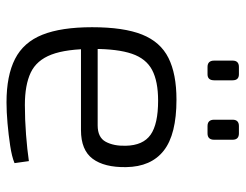

<svg xmlns="http://www.w3.org/2000/svg" viewBox="-100 -624 736 575"><g transform="rotate(90 267.5 -336.0)"><path d="M278 -497Q382 -497 430.5 -459Q479 -421 480 -346Q481 -281 455 -246Q429 -211 369 -211H86V-261H355Q391 -261 404 -285Q417 -309 416 -345Q415 -397 383 -419.5Q351 -442 281 -442Q223 -442 189 -424Q155 -406 140.5 -363.5Q126 -321 126 -248Q126 -167 143 -122.5Q160 -78 197 -60.5Q234 -43 294 -43Q338 -43 383 -46.5Q428 -50 462 -55L468 -12Q449 -4 416 1Q383 6 348.5 9Q314 12 286 12Q206 12 156 -13.5Q106 -39 83.5 -95.5Q61 -152 61 -244Q61 -339 83 -394Q105 -449 153 -473Q201 -497 278 -497ZM379 -684Q398 -684 398 -665V-610Q398 -590 379 -590H357Q338 -590 338 -610V-665Q338 -684 357 -684ZM202 -684Q220 -684 220 -665V-610Q220 -590 202 -590H180Q161 -590 161 -610V-665Q161 -684 180 -684Z"/></g></svg>

Font: Exo 2 Light
Style: Regular
Weight: 300
Designer: Natanael Gama
Foundry: Natanael Gama
Version: Version 2.010